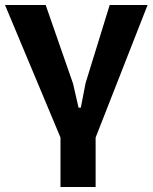

<svg xmlns="http://www.w3.org/2000/svg" viewBox="-32 -545 608 765"><path d="M-12 -525H150L259 -212L281 -116H290L309 -214L405 -525H556L349 3V200H209V3Z"/></svg>

Font: PT Sans Caption
Style: Bold
Weight: 700
Designer: A.Korolkova, O.Umpeleva, V.Yefimov
Foundry: ParaType Ltd
Version: Version 2.003W OFL